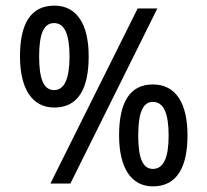

<svg xmlns="http://www.w3.org/2000/svg" viewBox="-20 -652 737 682"><path d="M173 -270C258 -270 295 -337 295 -452C295 -566 253 -632 173 -632C88 -632 51 -566 51 -452C51 -337 94 -270 173 -270ZM469 -622 159 0H230L539 -622ZM172 -332C135 -332 119 -372 119 -451C119 -531 135 -570 172 -570C209 -570 227 -531 227 -451C227 -373 209 -332 172 -332ZM523 10C609 10 646 -59 646 -171C646 -285 605 -352 523 -352C439 -352 403 -285 403 -171C403 -59 444 10 523 10ZM523 -52C487 -52 471 -91 471 -170C471 -251 487 -290 523 -290C561 -290 579 -251 579 -170C579 -92 561 -52 523 -52Z"/></svg>

Font: Noto Sans Bengali Condensed
Style: Regular
Weight: 400
Width: 3
Designer: Jelle Bosma - Monotype Design Team
Foundry: Monotype Imaging Inc.
Version: Version 2.003